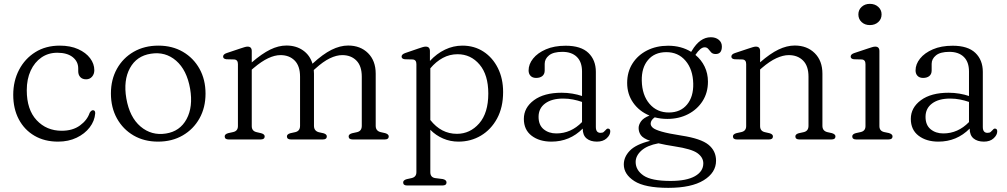

<svg xmlns="http://www.w3.org/2000/svg" viewBox="-20 -706 5098 972"><path d="M457.5 -350.5Q457.5 -331 446 -317.8Q434.5 -304.5 416 -304.5Q397 -304.5 386.5 -315.8Q376 -327 376 -345.5V-359.5Q376 -394.5 348 -416.8Q320 -439 270 -439Q224.5 -439 189.8 -415Q155 -391 135.2 -348.2Q115.5 -305.5 115.5 -249Q115.5 -151 165.5 -97.5Q215.5 -44 292.5 -44Q348 -44 384.8 -70.8Q421.5 -97.5 434 -135Q442 -148 450.5 -148Q462.5 -148 462 -132Q459 -93.5 434 -61Q409 -28.5 367.8 -8.8Q326.5 11 274 11Q205.5 11 154.5 -18.8Q103.5 -48.5 75.2 -102Q47 -155.5 47 -226Q47 -296 76.5 -352.5Q106 -409 158.8 -442Q211.5 -475 282.5 -475Q336.5 -475 375.8 -457.2Q415 -439.5 436.2 -411.2Q457.5 -383 457.5 -350.5Z M782 -475Q852 -475 905.8 -443.8Q959.5 -412.5 990 -357.8Q1020.5 -303 1020.5 -232Q1020.5 -161.5 990 -106.8Q959.5 -52 905.2 -20.5Q851 11 780 11Q710 11 656.2 -20.2Q602.5 -51.5 572 -106.5Q541.5 -161.5 541.5 -233Q541.5 -303 572 -357.8Q602.5 -412.5 656.8 -443.8Q711 -475 782 -475ZM820 -30Q891 -41 924.5 -103Q958 -165 942.5 -256.5Q926 -351.5 871.5 -398.8Q817 -446 743.5 -434Q671.5 -423 637.8 -361.2Q604 -299.5 619.5 -208Q636 -112.5 691.5 -65.5Q747 -18.5 820 -30Z M1254.5 -447.5V-390Q1306 -434.5 1348 -455Q1390 -475.5 1430 -475.5Q1479 -475.5 1514 -451Q1549 -426.5 1562 -383.5Q1614.5 -432 1658.2 -453.8Q1702 -475.5 1742.5 -475.5Q1804.5 -475.5 1843.2 -437Q1882 -398.5 1882 -333V-69Q1882 -43 1907.5 -37L1930 -32Q1948 -26.5 1948 -15.5Q1948 0 1928 0H1765.5Q1745 0 1745 -15.5Q1745 -26.5 1762.5 -31.5L1787.5 -37Q1811.5 -42.5 1811.5 -69V-318Q1811.5 -372 1784.2 -399.5Q1757 -427 1712.5 -427Q1683.5 -427 1649.8 -410.8Q1616 -394.5 1577 -359L1568.5 -351.5Q1569.5 -342.5 1569.5 -333V-69Q1569.5 -43 1594.5 -36.5L1617.5 -31.5Q1634.5 -26.5 1634.5 -15.5Q1634.5 0 1614.5 0H1453Q1432.5 0 1432.5 -15.5Q1432.5 -26.5 1449.5 -31.5L1474.5 -37Q1499 -42.5 1499 -69V-318Q1499 -372 1471.8 -399.5Q1444.5 -427 1400 -427Q1371 -427 1337.5 -411.2Q1304 -395.5 1264.5 -362L1254.5 -353.5V-67.5Q1254.5 -42.5 1279 -37L1302.5 -31.5Q1320 -26.5 1320 -15.5Q1320 0 1299.5 0H1137.5Q1117.5 0 1117.5 -15.5Q1117.5 -27 1135.5 -32L1160.5 -37.5Q1184.5 -43 1184.5 -67.5V-381.5Q1184.5 -403.5 1166 -405L1126 -406Q1109.5 -408 1109.5 -419.5Q1109.5 -431.5 1128 -437.5L1196.5 -460.5Q1208.5 -464.5 1217.5 -467.2Q1226.5 -470 1233.5 -470Q1254.5 -470 1254.5 -447.5Z M2156.5 -447.5V-397.5Q2190.5 -434.5 2232.8 -454.8Q2275 -475 2321 -475Q2381 -475 2427.5 -444.8Q2474 -414.5 2500.5 -361.5Q2527 -308.5 2527 -240Q2527 -162.5 2496.5 -106.2Q2466 -50 2414.8 -19.5Q2363.5 11 2301 11Q2259.5 11 2223 -4.8Q2186.5 -20.5 2158.5 -49V165.5Q2158.5 191.5 2182.5 195.5L2222 200.5Q2240.5 205 2240.5 217.5Q2240.5 233 2220 233H2041Q2021 233 2021 217.5Q2021 206 2039 201L2064 195.5Q2088 190 2088 165.5V-381.5Q2088 -403.5 2069.5 -405L2029.5 -406Q2013 -408 2013 -419.5Q2013 -431 2031.5 -437.5L2098.5 -460.5Q2110 -464.5 2119 -467.2Q2128 -470 2135 -470Q2156.5 -470 2156.5 -447.5ZM2296.5 -431.5Q2256.5 -431.5 2221.8 -412.8Q2187 -394 2158.5 -360V-98.5Q2213.5 -28.5 2293 -28.5Q2359.5 -28.5 2405.8 -81.2Q2452 -134 2452 -232.5Q2452 -327 2407.8 -379.2Q2363.5 -431.5 2296.5 -431.5Z M2632 -104Q2632 -161 2683.2 -198.8Q2734.5 -236.5 2823.5 -236.5Q2851.5 -236.5 2878 -232Q2904.5 -227.5 2926.5 -220V-344Q2926.5 -392.5 2900.2 -418Q2874 -443.5 2827 -443.5Q2781.5 -443.5 2759.5 -425.8Q2737.5 -408 2737.5 -383V-349Q2737.5 -331 2725.8 -321.2Q2714 -311.5 2694 -311.5Q2676 -311.5 2666 -322Q2656 -332.5 2656 -349.5Q2656 -381 2678.8 -409.5Q2701.5 -438 2743.5 -456.2Q2785.5 -474.5 2844 -474.5Q2921 -474.5 2958.8 -438.2Q2996.5 -402 2996.5 -342V-63Q2996.5 -33.5 3020 -33.5Q3031 -33.5 3036 -37.8Q3041 -42 3045 -46.5Q3048 -50 3050.8 -52.5Q3053.5 -55 3057.5 -55Q3069.5 -55 3069.5 -41Q3069.5 -22.5 3051.2 -5.8Q3033 11 3002 11Q2969 11 2949.5 -5.2Q2930 -21.5 2930 -55Q2864.5 11 2771.5 11Q2710.5 11 2671.2 -19Q2632 -49 2632 -104ZM2706.5 -114.5Q2706.5 -73 2732.2 -51.8Q2758 -30.5 2796.5 -30.5Q2870.5 -30.5 2926.5 -88V-190Q2905 -197.5 2881.2 -202.2Q2857.5 -207 2831 -207Q2773 -207 2739.8 -182.2Q2706.5 -157.5 2706.5 -114.5Z M3430.5 -19.5Q3528.5 -4.5 3566.8 26.8Q3605 58 3605 107.5Q3605 168 3542.5 206.5Q3480 245 3363.5 245Q3245 245 3191.5 210.8Q3138 176.5 3138 126.5Q3138 88.5 3168.5 56.8Q3199 25 3271.5 7Q3236 -5.5 3224.5 -21.5Q3213 -37.5 3213 -58Q3213 -74 3224.8 -91.2Q3236.5 -108.5 3268 -121Q3216 -142.5 3185.5 -186Q3155 -229.5 3155 -286Q3155 -342 3182 -384.5Q3209 -427 3256 -450.8Q3303 -474.5 3362.5 -474.5Q3428.5 -474.5 3479 -443.5L3482.5 -449Q3523 -517.5 3578.5 -517.5Q3603 -517.5 3618.8 -504.5Q3634.5 -491.5 3634.5 -470.5Q3634.5 -432.5 3603 -432.5Q3588 -432.5 3580.2 -441Q3572.5 -449.5 3565.8 -458Q3559 -466.5 3547 -466.5Q3526 -466.5 3500.5 -428Q3530.5 -403.5 3547.2 -368.8Q3564 -334 3564 -292.5Q3564 -237 3537 -194.5Q3510 -152 3463.5 -128Q3417 -104 3358.5 -104Q3325 -104 3294.5 -112Q3274 -97.5 3274 -80Q3274 -69 3285 -59.2Q3296 -49.5 3329.5 -39.8Q3363 -30 3430.5 -19.5ZM3352 -442Q3293.5 -441.5 3260.5 -402.2Q3227.5 -363 3229 -297.5Q3230.5 -224 3268.5 -180Q3306.5 -136 3367 -136.5Q3425.5 -137 3458.2 -176.8Q3491 -216.5 3489.5 -282.5Q3488 -354.5 3450.5 -398.5Q3413 -442.5 3352 -442ZM3198 114Q3198 155.5 3238 182.8Q3278 210 3374.5 210Q3455.5 210 3498 186Q3540.5 162 3540.5 121Q3540.5 91 3511 69.5Q3481.5 48 3395.5 35Q3347 27.5 3313.5 19.5Q3256.5 30 3227.2 56.2Q3198 82.5 3198 114Z M3828 -447.5V-390.5Q3879 -435 3921.2 -455.2Q3963.5 -475.5 4003.5 -475.5Q4065.5 -475.5 4104.5 -437Q4143.5 -398.5 4143.5 -333V-69Q4143.5 -43 4169 -37L4191.5 -32Q4209.5 -26.5 4209.5 -15.5Q4209.5 0 4189.5 0H4027Q4006.5 0 4006.5 -15.5Q4006.5 -26.5 4023.5 -31.5L4048.5 -37Q4073 -42.5 4073 -69V-318Q4073 -372 4045.5 -399.5Q4018 -427 3973 -427Q3944.5 -427 3910.5 -411.5Q3876.5 -396 3837 -362L3828 -354V-67.5Q3828 -42.5 3852 -37L3876 -31.5Q3893 -26.5 3893 -15.5Q3893 0 3873 0H3710.5Q3690.5 0 3690.5 -15.5Q3690.5 -27 3708.5 -32L3733.5 -37.5Q3757.5 -43 3757.5 -67.5V-381.5Q3757.5 -403.5 3739 -405L3699 -406Q3682.5 -408 3682.5 -419.5Q3682.5 -431.5 3701 -437.5L3770 -460.5Q3782 -464.5 3791 -467.2Q3800 -470 3806.5 -470Q3828 -470 3828 -447.5Z M4383.5 -579Q4358.5 -579 4342 -594.2Q4325.5 -609.5 4325.5 -633Q4325.5 -656 4342 -671.2Q4358.5 -686.5 4383.5 -686.5Q4409.5 -686.5 4426.2 -671.2Q4443 -656 4443 -633Q4443 -609.5 4426.2 -594.2Q4409.5 -579 4383.5 -579ZM4432 -447.5V-67.5Q4432 -43 4456 -37.5L4480 -32.5Q4498.5 -27 4498.5 -15.5Q4498.5 0 4477.5 0H4314.5Q4294.5 0 4294.5 -15.5Q4294.5 -27 4312.5 -32L4337.5 -37.5Q4361.5 -43 4361.5 -67.5V-381.5Q4361.5 -403.5 4343 -405L4303 -406Q4286.5 -408 4286.5 -419.5Q4286.5 -431.5 4305 -437.5L4374 -460.5Q4386 -464.5 4395 -467.2Q4404 -470 4410.5 -470Q4432 -470 4432 -447.5Z M4591 -104Q4591 -161 4642.2 -198.8Q4693.5 -236.5 4782.5 -236.5Q4810.5 -236.5 4837 -232Q4863.5 -227.5 4885.5 -220V-344Q4885.5 -392.5 4859.2 -418Q4833 -443.5 4786 -443.5Q4740.5 -443.5 4718.5 -425.8Q4696.5 -408 4696.5 -383V-349Q4696.5 -331 4684.8 -321.2Q4673 -311.5 4653 -311.5Q4635 -311.5 4625 -322Q4615 -332.5 4615 -349.5Q4615 -381 4637.8 -409.5Q4660.5 -438 4702.5 -456.2Q4744.5 -474.5 4803 -474.5Q4880 -474.5 4917.8 -438.2Q4955.5 -402 4955.5 -342V-63Q4955.5 -33.5 4979 -33.5Q4990 -33.5 4995 -37.8Q5000 -42 5004 -46.5Q5007 -50 5009.8 -52.5Q5012.5 -55 5016.5 -55Q5028.5 -55 5028.5 -41Q5028.5 -22.5 5010.2 -5.8Q4992 11 4961 11Q4928 11 4908.5 -5.2Q4889 -21.5 4889 -55Q4823.5 11 4730.5 11Q4669.5 11 4630.2 -19Q4591 -49 4591 -104ZM4665.5 -114.5Q4665.5 -73 4691.2 -51.8Q4717 -30.5 4755.5 -30.5Q4829.5 -30.5 4885.5 -88V-190Q4864 -197.5 4840.2 -202.2Q4816.5 -207 4790 -207Q4732 -207 4698.8 -182.2Q4665.5 -157.5 4665.5 -114.5Z"/></svg>

Font: Fraunces 9pt Soft Light
Style: Regular
Weight: 300
Version: Version 1.000;[0bf87f6ff]